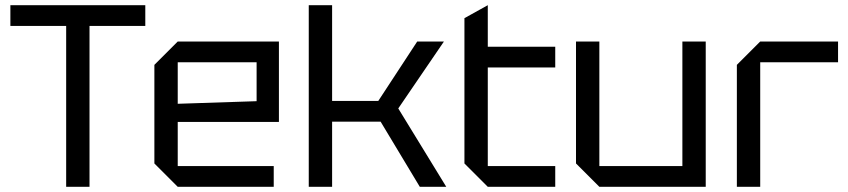

<svg xmlns="http://www.w3.org/2000/svg" viewBox="-20 -720 3270 740"><path d="M235 0V-620H20V-700H540V-620H325V0Z M575 -90V-470L665 -560H1055V-250H665V-80H1035V0H665ZM665 -320 969 -330V-480H665Z M1170 0V-700H1260V-331H1438L1588 -560H1691L1515 -302L1700 0H1598L1447 -251H1260V0Z M1770 -650 1860 -700V-540H2120V-460H1860V-80H2120V0H1860L1770 -90Z M2700 -560V0H2290L2200 -90V-560H2290V-80H2610V-560Z M2820 0V-470L2910 -560H3210V-480H2910V0Z"/></svg>

Font: Tektur
Style: Regular
Weight: 400
Designer: Adam Jagosz
Foundry: Adam Jagosz
Version: Version 1.005;gftools[0.9.30]